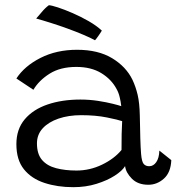

<svg xmlns="http://www.w3.org/2000/svg" viewBox="-20 -726 694 756"><path d="M268.5 11Q206 11 155 -5.8Q104 -22.5 74.2 -59.5Q44.5 -96.5 44.5 -158.5Q44.5 -217 77.2 -256Q110 -295 167 -314.5Q224 -334 296.5 -334Q332 -334 366 -328.8Q400 -323.5 424.8 -317.2Q449.5 -311 457.5 -308Q455.5 -326 451.2 -343.8Q447 -361.5 439 -375.5Q419 -413.5 379 -438Q339 -462.5 280.5 -462.5Q217.5 -462.5 175.2 -435.8Q133 -409 111.5 -372.5L44.5 -417Q76.5 -466 139.5 -498Q202.5 -530 283.5 -530Q366.5 -530 421.5 -496.8Q476.5 -463.5 501.5 -412Q514.5 -384.5 522 -352.5Q529.5 -320.5 530.5 -271.5Q531.5 -217 532.5 -180.8Q533.5 -144.5 535.5 -120.5Q538 -89.5 545.8 -80.5Q553.5 -71.5 567.5 -71.5Q584 -71.5 595.2 -87.5Q606.5 -103.5 607.5 -133L654.5 -95.5Q652.5 -47 625.5 -22.8Q598.5 1.5 564 1.5Q523 1.5 499.2 -22.5Q475.5 -46.5 472.5 -72Q461.5 -53.5 432 -34.5Q402.5 -15.5 360.2 -2.2Q318 11 268.5 11ZM281 -54.5Q334 -54.5 382 -77.8Q430 -101 458.5 -135.5Q458.5 -171.5 459 -198.5Q459.5 -225.5 461 -249Q445.5 -254.5 401 -263.5Q356.5 -272.5 299.5 -272.5Q250 -272.5 210.5 -259Q171 -245.5 148.2 -220.8Q125.5 -196 125.5 -161.5Q125.5 -119.5 145.5 -96.2Q165.5 -73 200.8 -63.8Q236 -54.5 281 -54.5ZM172.5 -705.5Q182.5 -705 208 -696.8Q233.5 -688.5 265.8 -674.5Q298 -660.5 329 -642.8Q360 -625 381 -605.5Q376.5 -597.5 366.8 -583.8Q357 -570 354 -567.5Q337 -577 308 -589.2Q279 -601.5 245.2 -613.8Q211.5 -626 179 -636.2Q146.5 -646.5 122.5 -653Q129.5 -660.5 143.8 -677.8Q158 -695 172.5 -705.5Z"/></svg>

Font: Grandstander Light
Style: Regular
Weight: 300
Designer: Tyler Finck
Foundry: Etcetera Type Co
Version: Version 1.200; ttfautohint (v1.8.3)